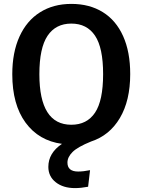

<svg xmlns="http://www.w3.org/2000/svg" viewBox="-20 -726 731 985"><path d="M447 0Q378 28 352 54Q326 80 326 108Q326 154 381 154Q408 154 442 147L432 232Q395 239 365 239Q304 239 266 209Q228 179 228 130Q228 59 298 12Q179 -4 111 -97Q43 -190 43 -345Q43 -457 80 -538.5Q117 -620 185.5 -663Q254 -706 346 -706Q439 -706 507 -664Q575 -622 611.5 -541Q648 -460 648 -346Q648 -210 595 -120.5Q542 -31 447 0ZM509 -346Q509 -481 467.5 -543Q426 -605 346 -605Q266 -605 224 -542.5Q182 -480 182 -345Q182 -86 346 -86Q426 -86 467.5 -148Q509 -210 509 -346Z"/></svg>

Font: Fira Sans Medium
Style: Regular
Weight: 500
Designer: bBox Type GmbH & Carrois Corporate GbR & Edenspiekermann AG
Foundry: bBox Type GmbH & Carrois Corporate GbR & Edenspiekermann AG
Version: Version 4.301